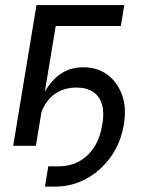

<svg xmlns="http://www.w3.org/2000/svg" viewBox="-20 -562 578 740"><path d="M153.3 157.2 166 79.1H205.1Q249.5 79.1 284.7 60.1Q319.8 41 343 4.9Q366.2 -31.2 374.5 -83.5Q382.3 -128.4 372.8 -160.2Q363.3 -191.9 338.1 -208.3Q313 -224.6 273.9 -224.6Q235.4 -224.6 204.8 -208.3Q174.3 -191.9 154.5 -160.2Q134.8 -128.4 127 -83.5H111.3Q121.1 -144 145.3 -193.8Q169.4 -243.7 208 -273.2Q246.6 -302.7 301.8 -302.7Q355 -302.7 393.8 -274.2Q432.6 -245.6 450.4 -196Q468.3 -146.5 457.5 -83.5Q446.3 -13.7 408.2 40.8Q370.1 95.2 314 126.2Q257.8 157.2 192.9 157.2ZM459 -542.5 445.8 -461.9H194.8L118.2 0H30.8L120.6 -542.5Z"/></svg>

Font: Inter 16pt
Style: Italic
Weight: 400
Italic angle: -9.3988°
Version: Version 4.001;git-66647c0bb